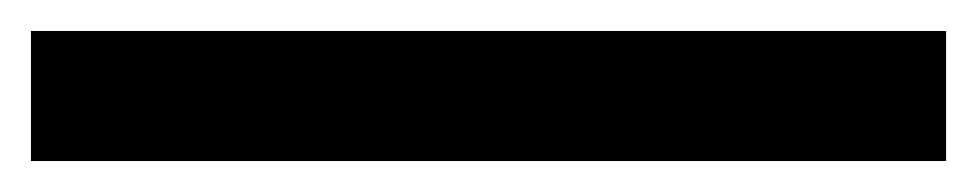

<svg xmlns="http://www.w3.org/2000/svg" viewBox="-20 4 631 124"><path d="M0 108V24H591V108Z"/></svg>

Font: Bricolage Grotesque 48pt Condensed ExtraBold
Style: Regular
Weight: 400
Version: Version 1.000;gftools[0.9.30]